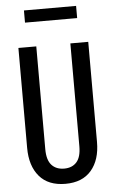

<svg xmlns="http://www.w3.org/2000/svg" viewBox="-61 -954 605 1005"><g transform="rotate(-5 241.5 -451.5)"><path d="M242 10Q152 10 105 -45Q58 -100 58 -195V-720H152V-180Q152 -123 176 -96.5Q200 -70 242 -70Q284 -70 307.5 -96.5Q331 -123 331 -179V-720H425V-194Q425 -100 378 -45Q331 10 242 10ZM104 -849V-913H378V-849Z"/></g></svg>

Font: Instrument Sans Condensed Medium
Style: Regular
Weight: 500
Width: 3
Designer: Rodrigo Fuenzalida
Foundry: fragTYPE
Version: Version 1.000;gftools[0.9.28]